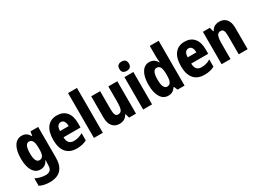

<svg xmlns="http://www.w3.org/2000/svg" viewBox="-26 -1673 3833 2818"><g transform="rotate(-30 1890.5 -264.0)"><path d="M213 -559Q254 -559 284.5 -541Q315 -523 340 -480H347L359 -549H489V-27Q489 102 426.5 171Q364 240 233 240Q138 240 63 203V77Q109 99 152 109Q195 119 235 119Q284 119 310.5 94Q337 69 337 10V3Q337 -35 342 -72H337Q313 -28 281.5 -9Q250 10 208 10Q127 10 81.5 -65Q36 -140 36 -271Q36 -408 82.5 -483.5Q129 -559 213 -559ZM262 -431Q190 -431 190 -270Q190 -116 263 -116Q303 -116 322 -148Q341 -180 341 -254V-278Q341 -360 322 -395.5Q303 -431 262 -431Z M808 -559Q910 -559 966.5 -493.5Q1023 -428 1023 -310V-231H735Q737 -108 842 -108Q883 -108 919 -118Q955 -128 995 -151V-29Q926 10 826 10Q707 10 646 -62.5Q585 -135 585 -272Q585 -412 643.5 -485.5Q702 -559 808 -559ZM810 -445Q779 -445 758.5 -420Q738 -395 736 -336H883Q883 -388 864.5 -416.5Q846 -445 810 -445Z M1268 0H1117V-760H1268Z M1830 -549V0H1713L1694 -69H1686Q1665 -29 1630.5 -9.5Q1596 10 1550 10Q1474 10 1431 -41.5Q1388 -93 1388 -192V-549H1539V-237Q1539 -179 1552.5 -149.5Q1566 -120 1597 -120Q1648 -120 1663 -162.5Q1678 -205 1678 -281V-549Z M2027 -768Q2066 -768 2087 -749Q2108 -730 2108 -689Q2108 -648 2086.5 -629.5Q2065 -611 2027 -611Q1989 -611 1967.5 -629.5Q1946 -648 1946 -689Q1946 -730 1967 -749Q1988 -768 2027 -768ZM2102 -549V0H1951V-549Z M2375 10Q2293 10 2246.5 -65Q2200 -140 2200 -275Q2200 -411 2247 -485Q2294 -559 2373 -559Q2459 -559 2504 -479H2509Q2506 -508 2504 -534.5Q2502 -561 2502 -584V-760H2653V0H2534L2509 -61H2502Q2478 -26 2449 -8Q2420 10 2375 10ZM2426 -114Q2468 -114 2486.5 -149Q2505 -184 2505 -259V-286Q2505 -360 2487 -396Q2469 -432 2426 -432Q2353 -432 2353 -276Q2353 -114 2426 -114Z M2972 -559Q3074 -559 3130.5 -493.5Q3187 -428 3187 -310V-231H2899Q2901 -108 3006 -108Q3047 -108 3083 -118Q3119 -128 3159 -151V-29Q3090 10 2990 10Q2871 10 2810 -62.5Q2749 -135 2749 -272Q2749 -412 2807.5 -485.5Q2866 -559 2972 -559ZM2974 -445Q2943 -445 2922.5 -420Q2902 -395 2900 -336H3047Q3047 -388 3028.5 -416.5Q3010 -445 2974 -445Z M3561 -559Q3635 -559 3678.5 -509Q3722 -459 3722 -360V0H3571V-315Q3571 -372 3558 -401Q3545 -430 3511 -430Q3465 -430 3448.5 -389.5Q3432 -349 3432 -256V0H3281V-549H3398L3416 -481H3425Q3445 -521 3480.5 -540Q3516 -559 3561 -559Z"/></g></svg>

Font: Noto Sans Sinhala Condensed ExtraBold
Style: Regular
Weight: 800
Width: 3
Designer: Jelle Bosma - Monotype Design Team
Foundry: Monotype Imaging Inc.
Version: Version 2.006; ttfautohint (v1.8.4.7-5d5b)